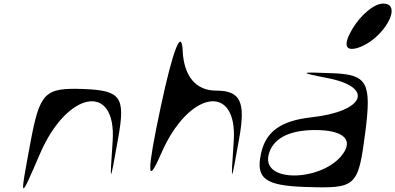

<svg xmlns="http://www.w3.org/2000/svg" viewBox="-20 -1044 2207 1072"><path d="M148 -238C89 80 89 80 203 -185C355 -538 631 -586 609 -256C592 -9 593 -9 640 -274C681 -503 655 -539 447 -547C227 -555 202 -529 148 -238Z M878 -450C799 -79 799 0 879 -185C1031 -538 1307 -586 1285 -256C1268 -9 1269 -9 1316 -274C1352 -477 1322 -538 1187 -538C1074 -538 1007 -618 1000 -759C994 -891 946 -768 878 -450Z M1437 -185C1407 -46 1461 -7 1689 0C1970 9 1980 0 2020 -309C2055 -583 2030 -627 1842 -635C1650 -643 1645 -640 1809 -608C2072 -557 2017 -422 1719 -389C1547 -370 1463 -309 1437 -185ZM1479 -176C1499 -268 1590 -318 1740 -318C1881 -318 1944 -274 1906 -203C1814 -35 1444 -12 1479 -176ZM1947 -882C1895 -794 1907 -755 1978 -777C2120 -822 2235 -1024 2119 -1024C2069 -1024 1994 -961 1947 -882Z"/></svg>

Font: Venom Sans
Style: Obl
Weight: 400
Version: Version 1.001